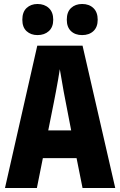

<svg xmlns="http://www.w3.org/2000/svg" viewBox="-20 -943 603 963"><path d="M5 0 167 -714H394L558 0H394L364 -150H195L165 0ZM250 -429 222 -289H337L310 -429Q305 -453 299.5 -483.5Q294 -514 289 -544Q284 -574 280 -596Q277 -574 271.5 -544Q266 -514 260.5 -483.5Q255 -453 250 -429ZM392 -767Q357 -767 336 -787Q315 -807 315 -844Q315 -883 336.5 -903Q358 -923 392 -923Q427 -923 448.5 -902.5Q470 -882 470 -844Q470 -807 448.5 -787Q427 -767 392 -767ZM168 -767Q135 -767 113.5 -786.5Q92 -806 92 -844Q92 -883 113.5 -903Q135 -923 168 -923Q203 -923 225 -902.5Q247 -882 247 -844Q247 -807 225 -787Q203 -767 168 -767Z"/></svg>

Font: Noto Sans Mono SemiCondensed Black
Style: Regular
Weight: 900
Width: 4
Designer: Monotype Design Team
Foundry: Monotype Imaging Inc.
Version: Version 2.014; ttfautohint (v1.8.4.7-5d5b)